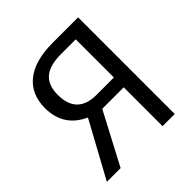

<svg xmlns="http://www.w3.org/2000/svg" viewBox="-184 -829 968 968"><g transform="rotate(-45 300.0 -344.5)"><path d="M517 -689V0H430V-277H277L131 0H33L195 -297Q75 -351 75 -484Q75 -582 142 -635.5Q209 -689 336 -689ZM430 -619H325Q245 -619 206.5 -586.5Q168 -554 168 -485Q168 -347 307 -347H430Z"/></g></svg>

Font: Fira Mono
Style: Regular
Weight: 400
Designer: Carrois Corporate & Edenspiekermann AG
Foundry: Carrois Corporate GbR & Edenspiekermann AG
Version: Version 3.206;PS 003.206;hotconv 1.0.70;makeotf.lib2.5.58329